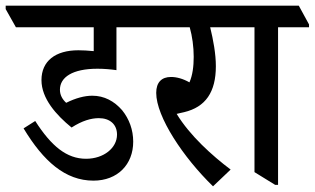

<svg xmlns="http://www.w3.org/2000/svg" viewBox="-62 -644 1108 676"><path d="M267 -8C352 -8 407 -65 407 -145C407 -187 393 -225 368 -256C340 -288 305 -307 263 -307C236 -307 205 -299 171 -282C158 -294 149 -309 149 -328C149 -372 193 -402 281 -402C304 -402 327 -400 348 -397V-548H483V-558L447 -624H-42V-612L-6 -548H268V-464C247 -466 230 -467 214 -467C133 -467 84 -429 84 -362C84 -297 136 -239 190 -195C227 -219 259 -228 286 -228C325 -228 350 -206 350 -170C350 -123 303 -85 241 -85C173 -85 119 -129 62 -218L21 -192C91 -76 168 -8 267 -8Z M688 12 750 -47C685 -96 607 -166 560 -243C570 -245 579 -248 586 -249C662 -267 698 -320 698 -411C698 -454 689 -503 678 -548H809V-558L773 -624H399V-613L435 -548H606C615 -516 620 -479 620 -444C620 -410 616 -379 605 -354C582 -367 560 -373 540 -373C507 -373 488 -354 488 -317C488 -233 583 -90 688 12Z M907 7H917V-548H1026V-558L990 -624H725V-613L761 -548H834V-38Z"/></svg>

Font: Noto Serif Devanagari Condensed Medium
Style: Regular
Weight: 500
Width: 3
Designer: Universal Thirst, Indian Type Foundry and the Monotype Design Team
Foundry: Monotype Imaging Inc.
Version: Version 2.004